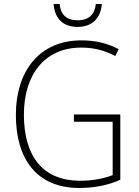

<svg xmlns="http://www.w3.org/2000/svg" viewBox="-20 -926 690 956"><path d="M487 -906H457C452 -855 423 -825 367 -825C311 -825 281 -854 277 -906H247C252 -832 296 -792 366 -792C438 -792 481 -834 487 -906ZM348 -356V-320H541V-54C497 -37 442 -26 379 -26C198 -26 99 -142 99 -356C99 -552 201 -689 384 -689C440 -689 497 -678 554 -647L571 -681C513 -712 452 -725 385 -725C176 -725 59 -571 59 -355C59 -131 165 10 375 10C446 10 518 -3 579 -31V-356Z"/></svg>

Font: Noto Sans Lao SemiCondensed ExtraLight
Style: Regular
Weight: 200
Width: 4
Designer: Monotype Design Team
Foundry: Monotype Imaging Inc.
Version: Version 2.003